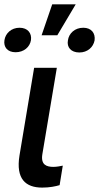

<svg xmlns="http://www.w3.org/2000/svg" viewBox="-39 -858 457 885"><path d="M118.3 -545.5 50.8 -141C33.4 -33 79.2 6.7 155.5 6.7C189.6 6.7 216.6 1.1 235.8 -4.6L250.4 -94.5C240.4 -92.3 221.6 -88.8 207.4 -88.8C175.1 -88.8 148.4 -98.4 156.2 -147L223 -545.5ZM-18.5 -672.9C-23.4 -641.3 -5 -617.2 33 -617.2C71 -617.2 98.7 -641.3 103.7 -672.9C108.3 -704.5 89.1 -730.1 51.1 -730.1C13.1 -730.1 -13.8 -704.5 -18.5 -672.9ZM152.7 -695.3H225.1L310 -838.1H201.7ZM274.1 -671.9C268.1 -640.6 288 -616.1 326.7 -616.1C364.3 -616.1 391 -640.3 397 -671.9C401.3 -704.9 382.5 -730.1 344.8 -730.1C306.1 -730.1 278.4 -704.5 274.1 -671.9Z"/></svg>

Font: Margiela Sans Medium
Style: Italic
Weight: 500
Italic angle: -9.39999°
Designer: Stefan Endress, Andreas Faust
Version: Version 1.100;FEAKit 1.0